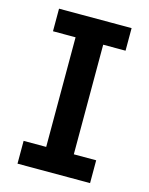

<svg xmlns="http://www.w3.org/2000/svg" viewBox="-109 -776 656 846"><g transform="rotate(15 219.5 -353.5)"><path d="M283 0H157V-707H283ZM54 -604V-707H385V-604ZM54 0V-104H385V0Z"/></g></svg>

Font: 42dot Sans
Style: Bold
Weight: 700
Designer: 42dot
Version: Version 1.000